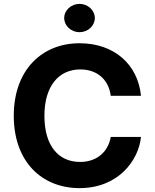

<svg xmlns="http://www.w3.org/2000/svg" viewBox="-20 -960 797 990"><path d="M390 10C591 10 695 -134 707 -254H551C539 -182 484 -125 393 -125C283 -125 209 -206 209 -363C209 -515 282 -602 394 -602C488 -602 542 -542 551 -466H707C691 -628 569 -737 390 -737C198 -737 51 -601 51 -363C51 -127 195 10 390 10ZM311 -867C311 -827 347 -794 390 -794C433 -794 469 -827 469 -867C469 -907 433 -940 390 -940C347 -940 311 -907 311 -867Z"/></svg>

Font: Wafeq
Style: Bold
Weight: 700
Designer: Rasmus Andersson & Azza Alameddine
Foundry: Google & TypeTogether
Version: Version 3.000;FEAKit 1.0